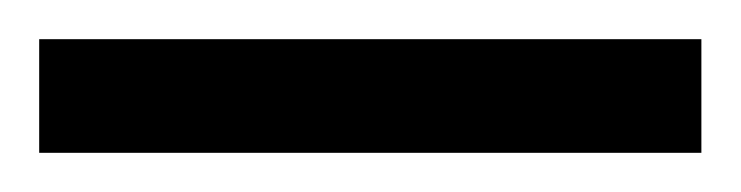

<svg xmlns="http://www.w3.org/2000/svg" viewBox="-23 105 378 98"><path d="M-3 183V125H335V183Z"/></svg>

Font: Ubuntu Sans Condensed
Style: Regular
Weight: 400
Width: 3
Designer: Dalton Maag Ltd
Foundry: Dalton Maag Ltd
Version: Version 1.006; ttfautohint (v1.8.4.7-5d5b)